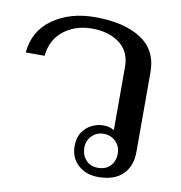

<svg xmlns="http://www.w3.org/2000/svg" viewBox="-69 -627 661 701"><g transform="rotate(10 261.5 -276.5)"><path d="M236 -87Q236 -119 250.5 -139.5Q265 -160 285.5 -169.5Q306 -179 325 -179Q352 -179 367 -168V-403Q367 -460 327 -490Q287 -520 225 -520Q164 -520 120.5 -486.5Q77 -453 71 -392H1Q8 -473 72 -518Q136 -563 229 -563Q336 -563 399 -522.5Q462 -482 462 -400V-105Q462 -51 430.5 -20.5Q399 10 340 10Q295 10 265.5 -16.5Q236 -43 236 -87ZM396 -87Q396 -113 378 -131Q360 -149 333 -149Q307 -149 289.5 -131Q272 -113 272 -87Q272 -60 288.5 -41.5Q305 -23 333 -23Q363 -23 379.5 -41Q396 -59 396 -87Z"/></g></svg>

Font: TavirajRegular
Style: Regular
Weight: 400
Designer: Katatrad Team
Foundry: CadsonDemak
Version: Version 1.001